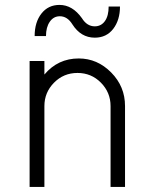

<svg xmlns="http://www.w3.org/2000/svg" viewBox="-20 -742 606 762"><path d="M217.5 -677.5Q192.5 -677.5 177.5 -655.6Q162.5 -633.8 162.5 -598.8H117.5Q117.5 -653.8 144.4 -688.1Q171.2 -722.5 216.2 -722.5Q267.5 -722.5 305 -670Q325 -637.5 356.2 -637.5Q381.2 -637.5 396.2 -658.1Q411.2 -678.8 411.2 -716.2H456.2Q456.2 -662.5 429.4 -627.5Q402.5 -592.5 356.2 -592.5Q301.2 -592.5 267.5 -645Q247.5 -677.5 217.5 -677.5ZM292.5 -510Q366.2 -510 421.2 -454.4Q476.2 -398.8 476.2 -321.2V0H418.8V-321.2Q418.8 -375 380.6 -413.8Q342.5 -452.5 287.5 -452.5Q232.5 -452.5 194.4 -413.8Q156.2 -375 156.2 -321.2V0H97.5V-500H156.2V-446.2Q210 -510 292.5 -510Z"/></svg>

Font: Now Light
Style: Regular
Weight: 300
Designer: Alfredo Marco Pradil
Foundry: Alfredo Marco Pradil
Version: Version 1.002;PS 001.002;hotconv 1.0.88;makeotf.lib2.5.64775